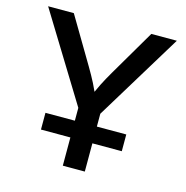

<svg xmlns="http://www.w3.org/2000/svg" viewBox="-107 -829 902 930"><g transform="rotate(15 344.0 -364.0)"><path d="M289.6 0V-290L21 -727.5H149.9L287.1 -496.1Q309.1 -459 326.9 -424.3Q344.7 -389.6 363.3 -341.8H327.6Q346.2 -390.1 364 -425.3Q381.8 -460.4 402.8 -496.1L538.6 -727.5H666.5L399.9 -290V0ZM142.1 -141.6V-225.6H547.4V-141.6Z"/></g></svg>

Font: Inter 18pt Medium
Style: Regular
Weight: 500
Designer: Rasmus Andersson
Foundry: rsms
Version: Version 4.001;git-66647c0bb